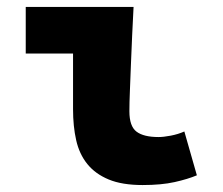

<svg xmlns="http://www.w3.org/2000/svg" viewBox="-20 -520 640 552"><path d="M390 12Q331 12 292.5 -4Q254 -20 231 -48.5Q208 -77 199 -117Q190 -157 190 -206V-366H54V-500H364Q362 -462 360 -419.5Q358 -377 356.5 -336.5Q355 -296 353.5 -260Q352 -224 352 -200Q352 -157 372.5 -141.5Q393 -126 436 -126Q450 -126 471 -130Q492 -134 510 -142L546 -16Q520 -5 482 3.5Q444 12 390 12Z"/></svg>

Font: Source Code Pro Black
Style: Regular
Weight: 900
Monospace: yes
Designer: Paul D. Hunt, Teo Tuominen
Foundry: Adobe Systems Incorporated
Version: Version 2.030;PS 1.000;hotconv 16.6.51;makeotf.lib2.5.65220